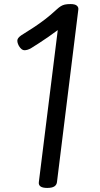

<svg xmlns="http://www.w3.org/2000/svg" viewBox="-20 -910 490 944"><path d="M212 14Q189 14 179 6.5Q169 -1 171 -15L264 -762Q241 -745 217.5 -728.5Q194 -712 172 -698Q150 -684 131 -672Q114 -663 100 -663Q86 -663 73 -684Q62 -705 66.5 -717Q71 -729 95 -743Q121 -759 147.5 -776.5Q174 -794 201.5 -815Q229 -836 258 -863Q270 -874 279 -879.5Q288 -885 298.5 -887.5Q309 -890 327 -890Q349 -890 358 -882Q367 -874 365 -862L260 -14Q258 0 246.5 7Q235 14 212 14Z"/></svg>

Font: Playwrite GB S
Style: Italic
Weight: 400
Italic angle: -7°
Designer: Veronika Burian, José Scaglione
Foundry: TypeTogether
Version: Version 1.000